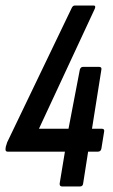

<svg xmlns="http://www.w3.org/2000/svg" viewBox="-20 -675 410 695"><path d="M205 0Q195 0 196 -11L215 -126H8Q-1 -126 0 -136L1 -144Q2 -148 3.5 -152Q5 -156 6 -160L240 -647Q244 -655 251 -655H319Q328 -655 323 -643L121 -209H228L269 -423Q272 -433 281 -433H338Q349 -433 347 -423L313 -209H348Q359 -209 357 -199L347 -137Q345 -126 334 -126H299L281 -11Q280 0 269 0Z"/></svg>

Font: Sofia Sans Extra Condensed SemiBold
Style: Italic
Weight: 600
Italic angle: -9°
Designer: Botio Nikoltchev, Ani Petrova
Foundry: lettersoup
Version: Version 4.101